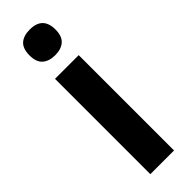

<svg xmlns="http://www.w3.org/2000/svg" viewBox="-259 -770 779 779"><g transform="rotate(-45 130.0 -380.5)"><path d="M131 -761Q205 -761 205 -687Q205 -649 185 -631.5Q165 -614 131 -614Q96 -614 76 -631.5Q56 -649 56 -687Q56 -726 75.5 -743.5Q95 -761 131 -761ZM198 -547V0H62V-547Z"/></g></svg>

Font: Noto Sans Lao Condensed
Style: Bold
Weight: 700
Width: 3
Designer: Monotype Design Team
Foundry: Monotype Imaging Inc.
Version: Version 2.003; ttfautohint (v1.8.4.7-5d5b)